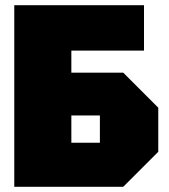

<svg xmlns="http://www.w3.org/2000/svg" viewBox="-20 -720 650 740"><path d="M35 0V-700H535V-525H255V-440H455L590 -305V-135L455 0ZM255 -170H365V-275H255Z"/></svg>

Font: Tektur SemiCondensed Black
Style: Regular
Weight: 900
Width: 4
Designer: Adam Jagosz
Foundry: Adam Jagosz
Version: Version 1.005;gftools[0.9.30]